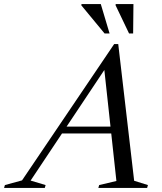

<svg xmlns="http://www.w3.org/2000/svg" viewBox="-95 -921 796 941"><path d="M187 -267 198.5 -300.5H524.5L513.5 -267ZM562.5 -35 630 -14 626 0H387L391 -14L475.5 -34L413.5 -604.5H434L55 -36L128.5 -14L124.5 0H-75L-71 -14L13 -37L464.5 -705H484.5ZM442 -757H417.5L303.5 -895L304.5 -901H399ZM557.5 -757H537.5L471.5 -895L472 -901H559Z"/></svg>

Font: Newsreader 48pt
Style: Italic
Weight: 400
Italic angle: -17°
Version: Version 1.003